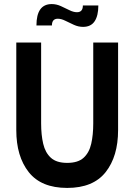

<svg xmlns="http://www.w3.org/2000/svg" viewBox="-20 -909 660 943"><path d="M310 14Q182.5 14 121.2 -63.5Q60 -141 60 -270V-700H182V-303Q182 -246.5 192.2 -202.8Q202.5 -159 230 -134Q257.5 -109 310 -109Q363 -109 390.5 -134Q418 -159 428 -202.8Q438 -246.5 438 -303V-700H560V-270Q560 -141 498.8 -63.5Q437.5 14 310 14ZM388 -777Q365 -777 343 -787Q321 -797 301 -807Q281 -817 264 -817Q235 -817 235 -784H159Q159 -889 234 -889Q257 -889 279 -879Q301 -869 321 -859Q341 -849 358 -849Q387 -849 387 -882H463Q463 -832 444.8 -804.5Q426.5 -777 388 -777Z"/></svg>

Font: Cabin Condensed
Style: Bold
Weight: 700
Width: 3
Designer: Pablo Impallari
Foundry: Pablo Impallari. http://www.impallari.com Igino Marini. http://www.ikern.com
Version: Version 3.001; ttfautohint (v1.8.3)